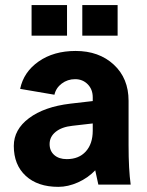

<svg xmlns="http://www.w3.org/2000/svg" viewBox="-20 -725 577 754"><path d="M493.2 0H366.2Q365.7 -2.9 360.1 -28.1Q354.5 -53.2 354 -56.2Q325.7 -26.4 286.4 -8.8Q247.1 8.8 209 8.8Q127.9 8.8 81.1 -34.4Q34.2 -77.6 34.2 -151.9Q34.2 -216.3 94 -261Q153.8 -305.7 255.9 -317.9L344.2 -328.1V-342.8Q344.2 -374 324.5 -394Q304.7 -414.1 274.9 -414.1Q245.6 -414.1 222.7 -397Q199.7 -379.9 193.8 -353L59.1 -376Q72.8 -442.4 131.8 -483.6Q190.9 -524.9 276.9 -524.9Q368.7 -524.9 426.8 -471.2Q484.9 -417.5 484.9 -329.1V-154.8Q484.9 -59.6 493.2 0ZM242.2 -100.1Q289.6 -100.1 316.9 -130.1Q344.2 -160.2 344.2 -211.9V-240.2L264.2 -231Q222.7 -226.6 198.7 -207.3Q174.8 -188 174.8 -159.2Q174.8 -132.3 193.1 -116.2Q211.4 -100.1 242.2 -100.1ZM243.2 -585H104V-705.1H243.2ZM441.9 -585H303.2V-705.1H441.9Z"/></svg>

Font: LT Superior
Style: Bold
Weight: 400
Designer: Daniel Lyons
Foundry: LyonsType
Version: Version 1.000